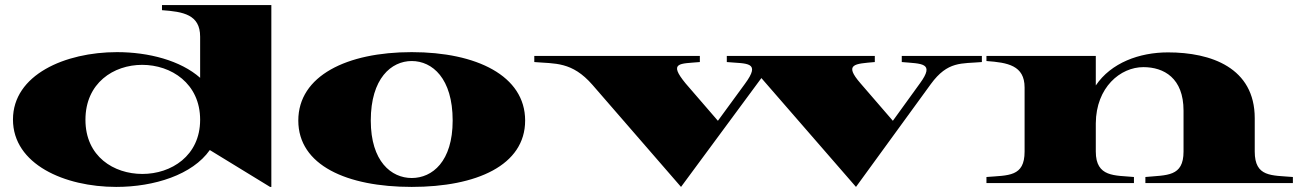

<svg xmlns="http://www.w3.org/2000/svg" viewBox="-20 -720 5108 755"><path d="M437 15C587 15 737 -33 805 -130L1042 15H1047V-700H617V-680C700 -674 767 -663 767 -576V-414C690 -482 565 -515 440 -515C236 -515 31 -426 31 -250C31 -74 234 15 437 15ZM540 -36C428 -36 316 -104 316 -249C316 -394 427 -465 539 -465C653 -465 767 -392 767 -249C767 -107 653 -36 540 -36Z M1599 15C1854 15 2045 -70 2045 -246C2045 -422 1854 -515 1599 -515C1344 -515 1153 -422 1153 -246C1153 -70 1344 15 1599 15ZM1599 -20C1519 -20 1438 -85 1438 -246C1438 -412 1519 -480 1599 -480C1680 -480 1760 -412 1760 -246C1760 -85 1680 -20 1599 -20Z M2310 -386 2658 15 2974 -413 3346 15 3640 -389C3707 -481 3761 -469 3841 -476V-500H3526V-476C3605 -469 3657 -474 3598 -393L3491 -245L3364 -392C3297 -469 3341 -469 3420 -476V-500H2838V-476C2918 -469 2974 -478 2909 -390L2803 -245L2676 -392C2607 -476 2653 -469 2732 -476V-500H2081V-476C2162 -469 2229 -479 2310 -386Z M4914 -124V-255C4914 -454 4742 -514 4573 -514C4460 -514 4349 -473 4289 -384V-500H3859V-480C3942 -474 4009 -463 4009 -376V-124C4009 -24 3945 -31 3859 -24V0H4439V-24C4365 -31 4289 -22 4289 -124V-235C4290 -377 4386 -456 4476 -456C4557 -456 4634 -413 4634 -285V-124C4634 -24 4568 -32 4484 -24V0H5064V-24C4980 -31 4914 -23 4914 -124Z"/></svg>

Font: Sprat Extended Black
Style: Regular
Weight: 900
Width: 9
Designer: Ethan Nakache
Foundry: Collletttivo
Version: Version 2.000;Glyphs 3.2 (3217)